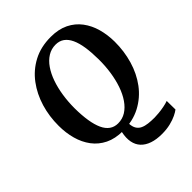

<svg xmlns="http://www.w3.org/2000/svg" viewBox="-260 -897 1245 1245"><g transform="rotate(-45 362.0 -275.0)"><path d="M490.5 203Q440 203 402.8 190.2Q365.5 177.5 342.5 153Q319.5 128.5 312.5 92.5Q305.5 56.5 315.5 9.5L386 2.5Q387.5 33 398.8 51.2Q410 69.5 429.8 78.5Q449.5 87.5 475.5 90.5Q501.5 93.5 532 93.5Q547 93.5 570.8 91.2Q594.5 89 619.5 84.2Q644.5 79.5 663.5 72.5L664.5 152Q652 162 627.5 174Q603 186 568.2 194.5Q533.5 203 490.5 203ZM325 10Q254.5 10 203.2 -15.2Q152 -40.5 119 -84.5Q86 -128.5 70 -186.2Q54 -244 54 -308.5Q53.5 -394.5 77.2 -474Q101 -553.5 148 -616.5Q195 -679.5 264.5 -716.2Q334 -753 425.5 -753Q496.5 -753 547.8 -727.8Q599 -702.5 632 -658.5Q665 -614.5 680.8 -557.8Q696.5 -501 697 -438Q697.5 -351 674 -270.5Q650.5 -190 603.5 -127Q556.5 -64 486.8 -27Q417 10 325 10ZM338 -47Q378 -47 410.2 -67.2Q442.5 -87.5 467.5 -123.8Q492.5 -160 509.2 -208.2Q526 -256.5 534.5 -313.2Q543 -370 542.5 -430.5Q542 -494.5 534.5 -543.8Q527 -593 511.2 -626.8Q495.5 -660.5 471 -678Q446.5 -695.5 412 -695.5Q372.5 -695.5 340 -675.2Q307.5 -655 282.8 -619Q258 -583 241.2 -535Q224.5 -487 216 -431.2Q207.5 -375.5 207.5 -316Q208 -251 216 -200.8Q224 -150.5 239.8 -116.2Q255.5 -82 280.2 -64.5Q305 -47 338 -47Z"/></g></svg>

Font: Merriweather Light 18pt
Style: Bold Italic
Weight: 700
Italic angle: -7.8°
Version: Version 2.101